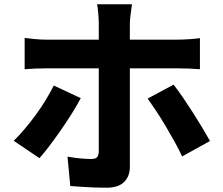

<svg xmlns="http://www.w3.org/2000/svg" viewBox="-20 -826 1040 896"><path d="M596 -806Q595 -799 592.5 -782Q590 -765 588 -746Q586 -727 586 -714Q586 -684 586 -647.5Q586 -611 586 -574.5Q586 -538 586 -507Q586 -487 586 -451.5Q586 -416 586 -372Q586 -328 586 -280Q586 -232 586 -187.5Q586 -143 586 -106.5Q586 -70 586 -48Q586 -3 559 23.5Q532 50 477 50Q448 50 419.5 49Q391 48 363 46Q335 44 308 42L295 -95Q327 -89 357 -86.5Q387 -84 405 -84Q424 -84 432 -91.5Q440 -99 441 -118Q441 -127 441 -155Q441 -183 441 -223Q441 -263 441 -307.5Q441 -352 441 -393Q441 -434 441 -464.5Q441 -495 441 -507Q441 -525 441 -562.5Q441 -600 441 -642Q441 -684 441 -715Q441 -735 438.5 -764Q436 -793 433 -806ZM95 -649Q118 -646 144.5 -643.5Q171 -641 195 -641Q207 -641 243.5 -641Q280 -641 330.5 -641Q381 -641 439 -641Q497 -641 556 -641Q615 -641 666.5 -641Q718 -641 756 -641Q794 -641 810 -641Q832 -641 862.5 -643Q893 -645 913 -648V-503Q889 -505 861 -506Q833 -507 811 -507Q795 -507 757.5 -507Q720 -507 668.5 -507Q617 -507 558.5 -507Q500 -507 441.5 -507Q383 -507 332.5 -507Q282 -507 245.5 -507Q209 -507 195 -507Q173 -507 145 -506Q117 -505 95 -503ZM357 -368Q339 -334 314.5 -295Q290 -256 262.5 -216.5Q235 -177 209.5 -143.5Q184 -110 164 -88L44 -169Q69 -193 95.5 -224.5Q122 -256 147 -290Q172 -324 193.5 -359.5Q215 -395 231 -427ZM790 -431Q809 -407 832 -373.5Q855 -340 879 -302.5Q903 -265 924 -230Q945 -195 960 -168L830 -96Q814 -130 793.5 -167Q773 -204 751 -241Q729 -278 707.5 -310Q686 -342 669 -366Z"/></svg>

Font: Noto Sans SC ExtraBold
Style: Regular
Weight: 800
Designer: Ryoko NISHIZUKA 西塚涼子 (kana, bopomofo & ideographs); Paul D. Hunt (Latin, Greek & Cyrillic); Sandoll Communications 산돌커뮤니
Foundry: Adobe
Version: Version 2.004-H2;hotconv 1.0.118;makeotfexe 2.5.65603